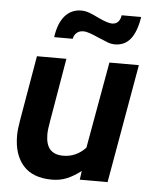

<svg xmlns="http://www.w3.org/2000/svg" viewBox="-52 -751 645 805"><g transform="rotate(5 270.5 -348.5)"><path d="M35 -161Q35 -187 42 -227L89 -500H213L168 -236Q161 -198 161 -178Q161 -135 179.5 -114.5Q198 -94 235 -94Q289 -94 329 -136L394 -500H518L430 0H313L318 -37Q288 -14 259.5 -2Q231 10 196 10Q116 10 75.5 -35.5Q35 -81 35 -161ZM337 -601Q320 -609 303 -615Q286 -621 274 -621Q257 -621 246 -611.5Q235 -602 232 -586H154Q162 -645 189 -676Q216 -707 258 -707Q275 -707 292.5 -700.5Q310 -694 332 -683Q372 -664 390 -664Q422 -664 428 -702H510Q500 -639 475.5 -608.5Q451 -578 410 -578Q395 -578 380 -583.5Q365 -589 337 -601Z"/></g></svg>

Font: Cabin
Style: Bold Italic
Weight: 700
Italic angle: -7°
Designer: Pablo Impallari
Foundry: Pablo Impallari. http://www.impallari.com Igino Marini. http://www.ikern.com
Version: Version 2.200